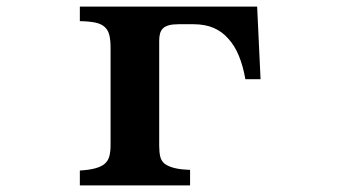

<svg xmlns="http://www.w3.org/2000/svg" viewBox="-20 -560 1040 580"><path d="M221.2 -540H756.8L767.1 -320.8H721.2Q714.4 -359.9 701.9 -390.6Q689.5 -421.4 669.9 -442.9Q651.4 -464.4 625.5 -475.6Q599.6 -486.8 564.9 -486.8H518.1Q484.9 -486.8 472.2 -474.1Q465.8 -467.8 463.4 -458.5Q460.9 -449.2 460.9 -437V-120.1Q460.9 -100.6 464.1 -86.9Q467.3 -73.2 478 -64.9Q488.8 -57.1 506.6 -52.5Q524.4 -47.9 554.2 -46.9V0H221.2V-44.9Q275.9 -47.9 295.9 -64.9Q306.6 -74.2 310.3 -87.9Q314 -101.6 314 -121.1V-416Q314 -439 310.3 -453.9Q306.6 -468.8 296.9 -478Q286.6 -487.8 268.3 -491.7Q250 -495.6 221.2 -496.1Z"/></svg>

Font: BIZ UDPMincho
Style: Bold
Weight: 700
Designer: TypeBank Co., Ltd.
Foundry: Morisawa Inc.
Version: Version 1.06